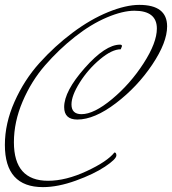

<svg xmlns="http://www.w3.org/2000/svg" viewBox="-20 -733 705 787"><path d="M449 -108Q457 -108 457 -96Q457 -81 410.5 -50Q364 -19 290.5 7.5Q217 34 156 34Q0 34 0 -139Q0 -227 39.5 -316Q79 -405 141.5 -474.5Q204 -544 277.5 -599Q351 -654 423.5 -683.5Q496 -713 551 -713Q665 -713 665 -625Q665 -559 604 -468Q543 -377 455 -310Q367 -243 297 -243Q243 -243 243 -294Q243 -359 327.5 -454.5Q412 -550 472 -550Q480 -550 480 -544L475 -531Q439 -531 390 -490Q341 -449 307 -395Q273 -341 273 -305Q273 -265 314 -265Q365 -265 439.5 -327Q514 -389 568.5 -473.5Q623 -558 623 -616Q623 -689 531 -689Q483 -689 418 -661.5Q353 -634 287 -582Q221 -530 164.5 -465Q108 -400 72.5 -316.5Q37 -233 37 -150Q37 8 177 8Q250 8 335 -31.5Q420 -71 449 -108Z"/></svg>

Font: Mr De Haviland
Style: Regular
Weight: 400
Designer: Alejandro Paul
Foundry: Alejandro Paul
Version: Version 1.000